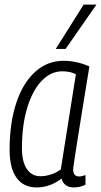

<svg xmlns="http://www.w3.org/2000/svg" viewBox="-20 -810 442 840"><path d="M303 10Q260 10 249 -29Q227 -11 199 -0.5Q171 10 140 10Q83 10 52.5 -32Q22 -74 22 -155Q22 -271 51 -359Q80 -447 133.5 -495.5Q187 -544 258 -544Q289 -544 318.5 -537Q348 -530 371 -519Q352 -404 339.5 -325.5Q327 -247 319 -197.5Q311 -148 307 -120.5Q303 -93 301.5 -82Q300 -71 300 -69Q300 -38 326 -38Q338 -38 354 -44V-2Q331 10 303 10ZM246 -69 312 -485Q289 -498 252 -498Q202 -498 162 -456Q122 -414 99 -338Q76 -262 76 -162Q76 -102 97.5 -70.5Q119 -39 157 -39Q180 -39 204 -47Q228 -55 246 -69ZM224 -596 346 -790H402L267 -596Z"/></svg>

Font: Georama SemiCondensed Light
Style: Italic
Weight: 300
Width: 4
Italic angle: -9°
Designer: Jean-Baptiste Levee
Foundry: Production Type
Version: Version 1.000